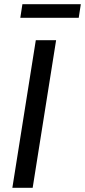

<svg xmlns="http://www.w3.org/2000/svg" viewBox="-20 -897 406 917"><path d="M39 0 151 -705H248L136 0ZM77 -812 87 -877H366L356 -812Z"/></svg>

Font: Nunito Sans 10pt Condensed SemiBold
Style: Italic
Weight: 600
Width: 3
Italic angle: -9°
Designer: Vernon Adams
Foundry: Vernon Adams
Version: Version 3.101;gftools[0.9.27]